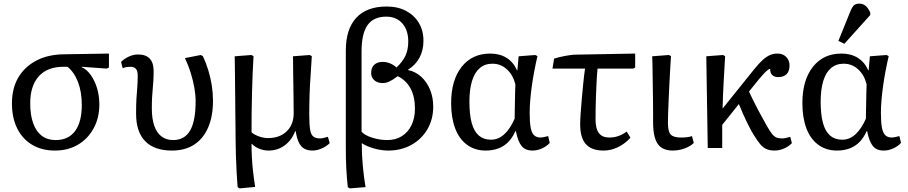

<svg xmlns="http://www.w3.org/2000/svg" viewBox="-20 -818 5019 1061"><path d="M284 14Q211 14 157.5 -18Q104 -50 75 -108.5Q46 -167 46 -246Q46 -330 81 -389.5Q116 -449 180.5 -483Q245 -517 334 -518L582 -522V-445L570 -439L431 -449V-447Q459 -435 481.5 -403.5Q504 -372 516.5 -330Q529 -288 529 -241Q529 -167 497.5 -109Q466 -51 411 -18.5Q356 14 284 14ZM288 -44Q358 -44 395 -94Q432 -144 432 -238Q432 -309 411.5 -363.5Q391 -418 353 -449H331Q242 -449 194.5 -396.5Q147 -344 147 -247Q147 -182 163.5 -136.5Q180 -91 211 -67.5Q242 -44 288 -44Z M930 14Q833 14 782.5 -37.5Q732 -89 732 -190Q732 -241 734 -273.5Q736 -306 738.5 -334.5Q741 -363 741 -402Q741 -426 731 -437.5Q721 -449 701 -449Q690 -449 679.5 -447.5Q669 -446 658 -441L649 -476Q669 -495 693.5 -506Q718 -517 743 -517Q786 -517 807.5 -494Q829 -471 829 -426Q829 -395 827.5 -372Q826 -349 824 -327.5Q822 -306 820.5 -280.5Q819 -255 819 -219Q819 -162 832.5 -123Q846 -84 872.5 -64Q899 -44 936 -44Q1000 -44 1030.5 -96.5Q1061 -149 1061 -259Q1061 -294 1054 -333.5Q1047 -373 1034 -415Q1021 -457 1002 -497L1089 -514L1101 -508Q1119 -470 1131.5 -428.5Q1144 -387 1150.5 -345Q1157 -303 1157 -261Q1157 -175 1130 -113Q1103 -51 1052.5 -18.5Q1002 14 930 14Z M1304 223 1293 216Q1290 179 1287.5 132Q1285 85 1283.5 37.5Q1282 -10 1282 -47Q1282 -65 1281.5 -104Q1281 -143 1280.5 -194Q1280 -245 1279.5 -298Q1279 -351 1278.5 -397Q1278 -443 1277.5 -473Q1277 -503 1277 -507L1369 -514L1381 -508Q1378 -463 1376 -410Q1374 -357 1372.5 -301Q1371 -245 1370.5 -190.5Q1370 -136 1370 -87Q1384 -74 1410 -64.5Q1436 -55 1461 -55Q1526 -55 1564.5 -92.5Q1603 -130 1603 -193Q1603 -201 1602.5 -225.5Q1602 -250 1602 -283.5Q1602 -317 1601 -354Q1600 -391 1600 -424Q1600 -457 1599.5 -479.5Q1599 -502 1599 -507L1691 -514L1703 -508Q1700 -457 1697.5 -418Q1695 -379 1693 -348Q1691 -317 1690.5 -290.5Q1690 -264 1689.5 -239Q1689 -214 1689 -187Q1689 -132 1693.5 -103Q1698 -74 1711.5 -63.5Q1725 -53 1748 -53Q1756 -53 1767 -55.5Q1778 -58 1792 -62L1802 -27Q1784 -9 1757.5 2.5Q1731 14 1707 14Q1680 14 1661.5 3.5Q1643 -7 1631.5 -30.5Q1620 -54 1614 -93H1611Q1592 -43 1553 -14.5Q1514 14 1464 14Q1438 14 1413 4Q1388 -6 1372 -23H1370Q1370 16 1372 53.5Q1374 91 1378.5 130.5Q1383 170 1390 215Z M1913 223 1902 216Q1899 190 1897 164Q1895 138 1893.5 111Q1892 84 1891.5 55.5Q1891 27 1891 -5V-538Q1891 -657 1948.5 -719.5Q2006 -782 2117 -782Q2178 -782 2223.5 -758Q2269 -734 2294.5 -691.5Q2320 -649 2320 -593Q2320 -541 2298.5 -500Q2277 -459 2235 -433V-431Q2277 -422 2308 -393.5Q2339 -365 2356.5 -322.5Q2374 -280 2374 -229Q2374 -159 2342 -104Q2310 -49 2253.5 -17.5Q2197 14 2125 14Q2088 14 2047 2.5Q2006 -9 1981 -26H1979Q1979 4 1980.5 36Q1982 68 1985 100.5Q1988 133 1992 162.5Q1996 192 2000 216ZM2120 -44Q2166 -44 2200.5 -65.5Q2235 -87 2254 -126.5Q2273 -166 2273 -218Q2273 -283 2249 -328.5Q2225 -374 2178 -397Q2150 -376 2131.5 -367.5Q2113 -359 2095 -359Q2066 -359 2048.5 -374.5Q2031 -390 2031 -415Q2031 -444 2048 -460Q2065 -476 2095 -476Q2115 -476 2135 -468Q2155 -460 2171 -445Q2206 -478 2221 -511Q2236 -544 2236 -589Q2236 -652 2203 -689Q2170 -726 2114 -726Q2044 -726 2011 -679Q1978 -632 1978 -534V-90Q1996 -70 2037.5 -57Q2079 -44 2120 -44Z M2664 14Q2605 14 2561.5 -17.5Q2518 -49 2495.5 -108Q2473 -167 2473 -248Q2473 -375 2531 -448.5Q2589 -522 2689 -522Q2741 -522 2779 -498.5Q2817 -475 2837 -429H2839L2846 -507L2938 -514L2950 -508Q2940 -465 2932 -422.5Q2924 -380 2918.5 -339.5Q2913 -299 2910 -262.5Q2907 -226 2907 -194Q2907 -143 2912.5 -113Q2918 -83 2931.5 -70.5Q2945 -58 2967 -58Q2973 -58 2984 -60Q2995 -62 3009 -66L3018 -28Q3000 -9 2974.5 2.5Q2949 14 2923 14Q2883 14 2862.5 -11Q2842 -36 2831 -93H2828Q2812 -57 2789 -33.5Q2766 -10 2734.5 2Q2703 14 2664 14ZM2693 -46Q2733 -46 2765.5 -75Q2798 -104 2824 -162Q2824 -177 2824.5 -201Q2825 -225 2825.5 -252.5Q2826 -280 2826.5 -306Q2827 -332 2828 -352Q2815 -404 2781 -435Q2747 -466 2701 -466Q2660 -466 2631.5 -442Q2603 -418 2588.5 -371Q2574 -324 2574 -256Q2574 -184 2587 -137.5Q2600 -91 2626.5 -68.5Q2653 -46 2693 -46Z M3316 14Q3249 14 3217.5 -21.5Q3186 -57 3186 -131Q3186 -152 3188.5 -189.5Q3191 -227 3195 -272Q3199 -317 3203.5 -361Q3208 -405 3213 -439H3033L3042 -494Q3054 -498 3070 -502Q3086 -506 3102.5 -509Q3119 -512 3134.5 -514Q3150 -516 3161 -516L3490 -522V-445L3479 -439H3282Q3280 -421 3278.5 -395Q3277 -369 3275.5 -339Q3274 -309 3273 -277Q3272 -245 3271.5 -214.5Q3271 -184 3271 -158Q3271 -107 3289.5 -82.5Q3308 -58 3347 -58Q3373 -58 3396.5 -66Q3420 -74 3443 -91L3464 -57Q3433 -23 3394.5 -4.5Q3356 14 3316 14Z M3698 14Q3640 14 3614.5 -23Q3589 -60 3589 -143Q3589 -167 3589 -197.5Q3589 -228 3588.5 -263Q3588 -298 3587.5 -333.5Q3587 -369 3586.5 -402Q3586 -435 3585.5 -462.5Q3585 -490 3584 -507L3676 -514L3688 -508Q3686 -477 3683.5 -436.5Q3681 -396 3679 -352Q3677 -308 3675 -266Q3673 -224 3672 -191Q3671 -158 3671 -139Q3671 -92 3686 -75Q3701 -58 3743 -58Q3763 -58 3778 -60Q3793 -62 3804 -66L3814 -28Q3802 -16 3783.5 -6.5Q3765 3 3743 8.5Q3721 14 3698 14Z M4261 14Q4236 14 4217 6.5Q4198 -1 4181.5 -20.5Q4165 -40 4145 -73Q4134 -90 4118 -121.5Q4102 -153 4087 -186.5Q4072 -220 4063 -243L3971 -128V0H3891L3883 -507L3975 -514L3987 -508Q3985 -471 3983 -436Q3981 -401 3979 -366Q3977 -331 3975.5 -294.5Q3974 -258 3973 -218L4145 -432Q4173 -467 4194 -486Q4215 -505 4234.5 -513.5Q4254 -522 4277 -522Q4306 -522 4324.5 -503.5Q4343 -485 4343 -456Q4343 -425 4327 -408.5Q4311 -392 4280 -392Q4258 -392 4246.5 -404Q4235 -416 4236 -438Q4232 -438 4222.5 -431Q4213 -424 4200.5 -410.5Q4188 -397 4173 -379L4119 -312Q4127 -295 4139 -270Q4151 -245 4170 -209Q4189 -173 4219 -120Q4234 -94 4245.5 -79Q4257 -64 4270 -58.5Q4283 -53 4301 -53Q4311 -53 4323 -55.5Q4335 -58 4347 -62L4356 -27Q4344 -14 4328 -5Q4312 4 4295 9Q4278 14 4261 14Z M4605 14Q4546 14 4502.5 -17.5Q4459 -49 4436.5 -108Q4414 -167 4414 -248Q4414 -375 4472 -448.5Q4530 -522 4630 -522Q4682 -522 4720 -498.5Q4758 -475 4778 -429H4780L4787 -507L4879 -514L4891 -508Q4881 -465 4873 -422.5Q4865 -380 4859.5 -339.5Q4854 -299 4851 -262.5Q4848 -226 4848 -194Q4848 -143 4853.5 -113Q4859 -83 4872.5 -70.5Q4886 -58 4908 -58Q4914 -58 4925 -60Q4936 -62 4950 -66L4959 -28Q4941 -9 4915.5 2.5Q4890 14 4864 14Q4824 14 4803.5 -11Q4783 -36 4772 -93H4769Q4753 -57 4730 -33.5Q4707 -10 4675.5 2Q4644 14 4605 14ZM4634 -46Q4674 -46 4706.5 -75Q4739 -104 4765 -162Q4765 -177 4765.5 -201Q4766 -225 4766.5 -252.5Q4767 -280 4767.5 -306Q4768 -332 4769 -352Q4756 -404 4722 -435Q4688 -466 4642 -466Q4601 -466 4572.5 -442Q4544 -418 4529.5 -371Q4515 -324 4515 -256Q4515 -184 4528 -137.5Q4541 -91 4567.5 -68.5Q4594 -46 4634 -46ZM4646 -576 4613 -592 4679 -755Q4689 -780 4699.5 -789Q4710 -798 4728 -798Q4748 -798 4762.5 -786.5Q4777 -775 4789 -749V-735Z"/></svg>

Font: Literata 18pt
Style: Regular
Weight: 400
Designer: Latin by Veronika Burian and Jose Scaglione. Greek by Irene Vlachou. Cyrillic by Vera Evstafieva.
Foundry: TypeTogether
Version: Version 3.103;gftools[0.9.29]